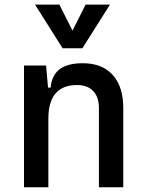

<svg xmlns="http://www.w3.org/2000/svg" viewBox="-20 -796 626 816"><path d="M400.4 0V-336.9Q400.4 -383.8 376 -409.2Q351.6 -434.6 307.6 -434.6Q185.5 -434.6 185.5 -291L155.3 -423.8H195.3Q199.7 -476.1 233.4 -501.7Q267.1 -527.3 332 -527.3Q414.1 -527.3 459 -477.5Q503.9 -427.7 503.9 -336.9V0ZM82 0V-517.6H175.8L185.5 -408.2V0ZM246.1 -590.8 128.9 -776.4H232.4L293 -656.2H283.2L343.8 -776.4H447.3L330.1 -590.8Z"/></svg>

Font: Cascadia Code
Style: Regular
Weight: 400
Monospace: yes
Designer: Aaron Bell
Foundry: Saja Typeworks
Version: Version 2106.017